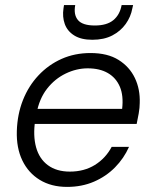

<svg xmlns="http://www.w3.org/2000/svg" viewBox="-20 -721 603 753"><path d="M243 12Q181 12 136 -15.5Q91 -43 67.5 -92Q44 -141 46 -207Q48 -273 70 -328.5Q92 -384 131 -425.5Q170 -467 221.5 -490Q273 -513 335 -513Q402 -513 445 -486Q488 -459 509 -415Q530 -371 528 -317Q528 -299 524 -276Q520 -253 516 -235H102L112 -294H459Q465 -346 450 -381Q435 -416 403 -434.5Q371 -453 324 -453Q280 -453 237.5 -432.5Q195 -412 164.5 -373Q134 -334 123 -275L118 -249Q109 -189 121.5 -143.5Q134 -98 168 -73Q202 -48 254 -48Q310 -48 352 -74Q394 -100 418 -145H486Q466 -100 431 -64.5Q396 -29 348.5 -8.5Q301 12 243 12ZM342 -565Q298 -565 271 -582Q244 -599 234 -627Q224 -655 229 -688L231 -701H275Q268 -663 286 -642Q304 -621 352 -621Q399 -621 424.5 -642Q450 -663 457 -701H502L499 -688Q493 -655 473 -627Q453 -599 420.5 -582Q388 -565 342 -565Z"/></svg>

Font: DM Sans 18pt Light
Style: Italic
Weight: 300
Italic angle: -10°
Designer: Colophon Foundry, Jonny Pinhorn
Foundry: Colophon Foundry
Version: Version 4.004;gftools[0.9.30]